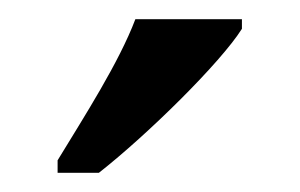

<svg xmlns="http://www.w3.org/2000/svg" viewBox="-20 -786 312 200"><path d="M40 -619V-606H83C134 -646 210 -721 232 -756V-766H121C104 -721 68 -665 40 -619Z"/></svg>

Font: Noto Serif Georgian Condensed Medium
Style: Regular
Weight: 500
Width: 3
Designer: Monotype Design Team, Akaki Razmadze
Foundry: Google LLC
Version: Version 2.003